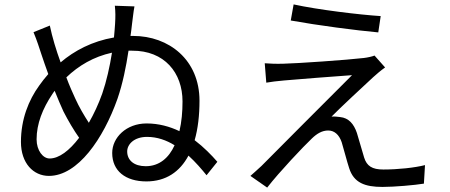

<svg xmlns="http://www.w3.org/2000/svg" viewBox="-20 -809 2040 871"><path d="M557 -122C557 -154 588 -188 647 -188C693 -188 735 -173 772 -150C746 -93 703 -55 641 -55C588 -55 557 -82 557 -122ZM590 -780 501 -783C504 -754 504 -734 502 -700C501 -682 499 -661 497 -639C398 -622 317 -579 255 -526C235 -581 217 -640 206 -693L132 -663C149 -622 157 -595 169 -559C177 -534 188 -504 199 -473C184 -456 170 -438 158 -421C110 -355 75 -268 75 -165C75 -69 131 -11 202 -11C333 -11 449 -180 513 -361C537 -431 552 -506 563 -579C568 -579 574 -579 579 -579C726 -580 808 -479 808 -349C808 -302 804 -256 794 -214C750 -235 700 -249 645 -249C553 -249 489 -185 489 -115C489 -34 549 14 644 14C733 14 796 -30 835 -103C868 -73 896 -40 917 -14L966 -75C940 -105 905 -141 863 -173C878 -225 885 -286 885 -352C885 -538 746 -646 584 -646C580 -646 576 -646 572 -646C575 -665 577 -683 579 -701C582 -721 585 -755 590 -780ZM146 -177C146 -247 173 -316 218 -383C221 -388 225 -393 228 -397C242 -362 256 -329 268 -303C290 -260 315 -218 339 -184C295 -126 248 -90 205 -90C175 -90 146 -126 146 -177ZM321 -363C310 -387 295 -420 281 -458C336 -511 405 -552 488 -570C478 -507 463 -440 444 -385C427 -337 406 -292 383 -252C361 -286 339 -323 321 -363Z M1312 -789 1299 -716C1421 -694 1596 -671 1696 -662L1707 -736C1612 -742 1421 -765 1312 -789ZM1727 -503 1679 -557C1670 -553 1648 -548 1631 -546C1556 -537 1323 -521 1266 -520C1234 -519 1204 -520 1181 -522L1188 -434C1210 -438 1236 -441 1269 -444C1330 -449 1498 -463 1577 -468C1478 -369 1206 -97 1166 -56C1146 -37 1128 -22 1116 -11L1192 42C1248 -30 1357 -145 1395 -181C1418 -203 1441 -217 1469 -217C1496 -217 1518 -199 1530 -164C1539 -135 1554 -76 1564 -46C1585 20 1635 39 1715 39C1769 39 1861 31 1903 24L1908 -60C1861 -48 1785 -40 1719 -40C1668 -40 1644 -56 1632 -94C1622 -127 1608 -177 1599 -206C1585 -247 1562 -274 1523 -278C1512 -280 1494 -281 1484 -280C1521 -318 1634 -423 1672 -458C1684 -469 1708 -490 1727 -503Z"/></svg>

Font: Microsoft YaHei
Style: Regular
Weight: 400
Designer: Ryoko NISHIZUKA 西塚涼子 (kana, bopomofo & ideographs); Paul D. Hunt (Latin, Greek & Cyrillic); Sandoll Communications 산돌커뮤니
Foundry: Adobe
Version: Version 2.001;hotconv 1.0.111;makeotfexe 2.5.65597